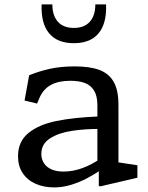

<svg xmlns="http://www.w3.org/2000/svg" viewBox="-20 -826 660 858"><path d="M421.5 -74.7 415.2 -86.5V-355.3Q415.2 -397.3 400.2 -421.5Q385.2 -445.7 358.3 -455.5Q331.5 -465.3 292.7 -465Q239.7 -464.7 206.1 -445.7Q172.5 -426.7 155.8 -387.2L145.7 -363.2L89.7 -376.8L110.3 -489.7Q155 -508 203.8 -518.7Q252.5 -529.3 313.3 -529.3Q382.3 -529.3 424.8 -513.2Q467.3 -497 488.3 -459.7Q509.3 -422.3 509.3 -358.3V-77.3L487 -103.7L594 -87.5V-31.8L431.8 6H421.5ZM60.5 -127.7Q60.5 -193.5 106.9 -231.4Q153.3 -269.3 232 -285.3Q310.7 -301.3 424.7 -305.8L432.5 -250Q361.5 -250.3 301.9 -241.4Q242.3 -232.5 203.5 -207.6Q164.7 -182.7 164.7 -138.3Q164.7 -114.7 176.4 -96.7Q188.2 -78.7 210.3 -69Q232.5 -59.3 263.7 -59.3Q305.8 -59.3 348.6 -74.9Q391.3 -90.5 433.3 -120.2V-68.5Q401.7 -46.5 368.6 -29.1Q335.5 -11.7 297.7 -0.1Q259.8 11.5 222.2 11.5Q175.5 11.5 138.8 -4.8Q102.2 -21.2 81.3 -52.6Q60.5 -84 60.5 -127.7ZM166 -806.2H214Q214 -756.5 238.7 -728.8Q263.3 -701.2 310 -701.2Q356.7 -701.2 381.3 -728.8Q406 -756.5 406 -806.2H454Q457.3 -722 420.8 -677.5Q384.2 -633 310 -633Q235.8 -633 199.2 -677.5Q162.7 -722 166 -806.2Z"/></svg>

Font: Monaspace Xenon Var ExtraLight
Style: Regular
Weight: 200
Designer: Riley Cran and the Lettermatic Team
Version: Version 1.200 (Monaspace Xenon Var)